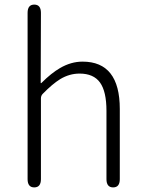

<svg xmlns="http://www.w3.org/2000/svg" viewBox="-20 -815 629 835"><path d="M129 0Q100 0 100 -36V-759Q100 -795 129 -795Q158 -795 158 -759L157 -456Q157 -451 161 -455Q203 -497 241 -519Q289 -547 339 -547Q501 -547 501 -341V-36Q501 0 472 0Q443 0 443 -36V-333Q443 -417 415 -456Q387 -495 326 -495Q282 -495 242 -471Q208 -450 166 -407Q158 -399 158 -387V-36Q158 0 129 0Z"/></svg>

Font: Resource Han Rounded JP Light
Style: Regular
Weight: 300
Designer: Cyano Hao (round all glyphs); Ryoko NISHIZUKA 西塚涼子 (kana, bopomofo & ideographs); Paul D. Hunt (Latin, Greek & Cyrillic)
Foundry: Cyano Hao
Version: 0.990